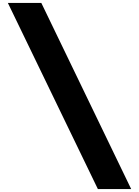

<svg xmlns="http://www.w3.org/2000/svg" viewBox="-20 -1300 957 1320"><path d="M653 0H882L264 -1280H34Z"/></svg>

Font: Poland Can Into
Style: BigWritings
Weight: 700
Foundry: Cannot Into Space Fonts
Version: Version 0.92